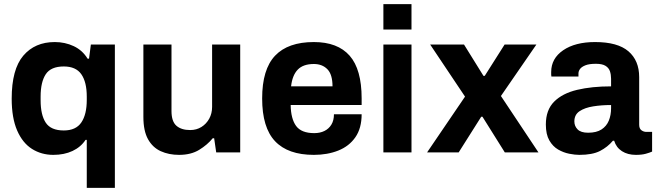

<svg xmlns="http://www.w3.org/2000/svg" viewBox="-20 -743 3208 936"><path d="M403 173V-61H397Q374 -26 333.5 -7Q293 12 240 12Q182 12 136 -17Q90 -46 63.5 -107Q37 -168 37 -262Q37 -405 93.5 -471.5Q150 -538 247 -538Q297 -538 339.5 -518Q382 -498 407 -457H414L423 -526H540V173ZM291 -107Q350 -107 376.5 -146Q403 -185 403 -256V-272Q403 -343 376.5 -381Q350 -419 291 -419Q228 -419 203 -381Q178 -343 178 -272V-254Q178 -183 203 -145Q228 -107 291 -107Z M853 12Q803 12 763.5 -6Q724 -24 701.5 -64.5Q679 -105 679 -173V-526H816V-202Q816 -151 840 -130Q864 -109 907 -109Q938 -109 962 -124Q986 -139 1000 -164.5Q1014 -190 1014 -222V-526H1151V0H1034L1024 -69H1017Q991 -37 951 -12.5Q911 12 853 12Z M1510 12Q1384 12 1321 -54.5Q1258 -121 1258 -263Q1258 -405 1321 -471.5Q1384 -538 1510 -538Q1626 -538 1684.5 -471.5Q1743 -405 1743 -263V-231H1397Q1398 -164 1423.5 -129Q1449 -94 1512 -94Q1540 -94 1561.5 -104.5Q1583 -115 1595.5 -135.5Q1608 -156 1608 -186H1743Q1743 -118 1712.5 -74Q1682 -30 1629 -9Q1576 12 1510 12ZM1399 -322H1601Q1601 -380 1576 -405.5Q1551 -431 1510 -431Q1458 -431 1431.5 -403.5Q1405 -376 1399 -322Z M1849 0V-526H1986V0ZM1849 -599V-723H1986V-599Z M2062 0 2247 -272 2077 -526H2242L2337 -373H2343L2440 -526H2595L2422 -275L2605 0H2441L2332 -174H2326L2216 0Z M2804 12Q2783 12 2755 6.5Q2727 1 2701 -14Q2675 -29 2658 -58.5Q2641 -88 2641 -136Q2641 -207 2681.5 -247.5Q2722 -288 2793.5 -305Q2865 -322 2959 -322V-359Q2959 -379 2953.5 -395.5Q2948 -412 2932 -422Q2916 -432 2885 -432Q2852 -432 2833.5 -424.5Q2815 -417 2807.5 -406.5Q2800 -396 2800 -385V-370H2668Q2667 -374 2667 -379.5Q2667 -385 2667 -392Q2667 -458 2725.5 -498Q2784 -538 2881 -538Q2991 -538 3043.5 -493Q3096 -448 3096 -367V-135Q3096 -116 3107 -108Q3118 -100 3131 -100H3159V-4Q3148 1 3128.5 6.5Q3109 12 3080 12Q3040 12 3012 -6Q2984 -24 2974 -57H2968Q2942 -26 2905 -7Q2868 12 2804 12ZM2847 -96Q2888 -96 2912.5 -112Q2937 -128 2948 -155Q2959 -182 2959 -215V-231Q2913 -231 2872 -224.5Q2831 -218 2805.5 -201Q2780 -184 2780 -151Q2780 -128 2796 -112Q2812 -96 2847 -96Z"/></svg>

Font: Archivo VF Beta
Style: Regular
Weight: 400
Designer: Hector Gatti
Foundry: Omnibus-Type
Version: Version 1.002